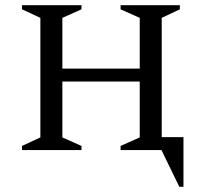

<svg xmlns="http://www.w3.org/2000/svg" viewBox="-20 -580 784 742"><path d="M65 0V-16L136 -49V-511L65 -544V-560H295V-544L221 -511V-315H520V-511L446 -544V-560H675V-544L605 -511V-50H689V142H673L604 0H446V-16L520 -49V-265H221V-49L295 -16V0Z"/></svg>

Font: Spectral SC
Style: Regular
Weight: 400
Designer: Jean-Baptiste Levee
Foundry: Production Type
Version: Version 2.001